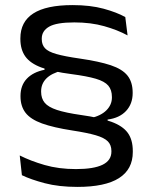

<svg xmlns="http://www.w3.org/2000/svg" viewBox="-20 -671 602 754"><path d="M335 -207Q376 -216 397.8 -237.8Q419.5 -259.5 419.5 -288V-290Q419.5 -318 405.2 -334.8Q391 -351.5 356.2 -361.8Q321.5 -372 260.5 -380Q186.5 -389.5 142.8 -405.8Q99 -422 79.5 -449.2Q60 -476.5 60 -518V-520.5Q60 -585.5 110.8 -618.2Q161.5 -651 265 -651Q334.5 -651 386.8 -636.8Q439 -622.5 472 -604L481 -532Q441.5 -553.5 389.2 -568.2Q337 -583 272 -583Q201.5 -583 172.8 -566.2Q144 -549.5 144 -519.5V-517Q144 -495.5 156.5 -481.8Q169 -468 201.5 -458.8Q234 -449.5 293.5 -441Q369.5 -430 415 -414.8Q460.5 -399.5 480.8 -374Q501 -348.5 501 -307V-305.5Q501 -263 475 -235.2Q449 -207.5 402.5 -201.5V-184ZM224.5 -394Q182.5 -383.5 162 -362.8Q141.5 -342 141.5 -312.5V-310.5Q141.5 -284.5 155.5 -267.5Q169.5 -250.5 203.8 -239.2Q238 -228 297.5 -219.5Q372.5 -209 417.2 -192.8Q462 -176.5 481.8 -149.2Q501.5 -122 501.5 -77.5V-74Q501.5 -6 447.2 28.5Q393 63 284 63Q211 63 156 48.5Q101 34 66 17L57.5 -60.5Q100 -39 155.2 -23Q210.5 -7 278.5 -7Q348 -7 382.8 -24Q417.5 -41 417.5 -75.5V-78Q417.5 -101.5 403.5 -115.8Q389.5 -130 356.2 -139.8Q323 -149.5 264.5 -158.5Q190 -170 145 -186.2Q100 -202.5 80.2 -228.2Q60.5 -254 60.5 -292.5V-294.5Q60.5 -335.5 85.2 -361.8Q110 -388 155 -397L154.5 -411.5Z"/></svg>

Font: Anek Gujarati SemiExpanded
Style: Regular
Weight: 400
Width: 6
Designer: Mrunmayee Ghaisas (Gujarati), Yesha Goshar (Latin)
Foundry: Ek Type
Version: Version 1.003